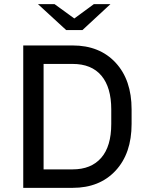

<svg xmlns="http://www.w3.org/2000/svg" viewBox="-20 -905 715 925"><path d="M243 -885 338 -816 432 -885H512L377 -760H299L163 -885ZM330 -686Q460 -686 537 -603Q614 -520 614 -378V-308Q614 -166 537 -83Q460 0 330 0H92V-686ZM190 -597V-89H330Q419 -89 467.5 -144.5Q516 -200 516 -308V-378Q516 -484 468.5 -540.5Q421 -597 330 -597Z"/></svg>

Font: Chivo
Style: Regular
Weight: 400
Designer: Hector Gatti
Foundry: Omnibus-Type
Version: Version 1.007;PS 001.007;hotconv 1.0.88;makeotf.lib2.5.64775